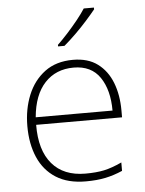

<svg xmlns="http://www.w3.org/2000/svg" viewBox="-54 -903 654 864"><g transform="rotate(-5 272.5 -471.0)"><path d="M288 -633Q356 -633 399.5 -600.5Q443 -568 464.5 -512.5Q486 -457 486 -387V-356H98Q97 -241 149.5 -179.5Q202 -118 300 -118Q349 -118 384.5 -125.5Q420 -133 465 -154V-116Q426 -99 387.5 -91Q349 -83 299 -83Q218 -83 164.5 -117Q111 -151 84.5 -212Q58 -273 58 -353Q58 -430 84 -493.5Q110 -557 161 -595Q212 -633 288 -633ZM288 -598Q208 -598 158 -544.5Q108 -491 99 -390H446Q446 -483 407 -540.5Q368 -598 288 -598ZM403 -851Q386 -830 361.5 -802.5Q337 -775 309 -747.5Q281 -720 256 -699H227V-706Q248 -726 273 -753.5Q298 -781 320.5 -809Q343 -837 357 -859H403Z"/></g></svg>

Font: Noto Sans Telugu UI ExtraLight
Style: Regular
Weight: 200
Designer: Jelle Bosma - Monotype Design Team
Foundry: Monotype Imaging Inc.
Version: Version 2.005; ttfautohint (v1.8.4.7-5d5b)